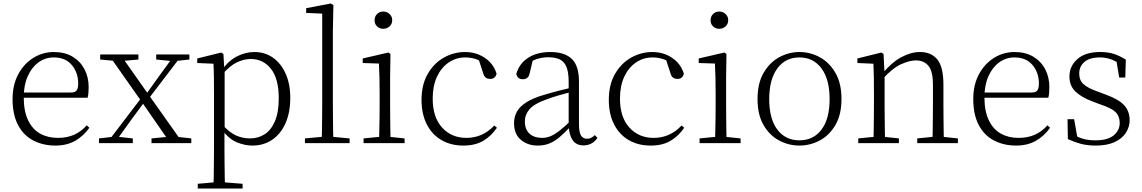

<svg xmlns="http://www.w3.org/2000/svg" viewBox="-20 -820 6543 1100"><path d="M298 14Q227 14 171 -15Q115 -44 83.5 -103.5Q52 -163 52 -252Q52 -334 84.5 -394.5Q117 -455 171 -488.5Q225 -522 289 -522Q351 -522 395.5 -495.5Q440 -469 464 -423.5Q488 -378 488 -320Q488 -283 482 -260H82V-290H387Q411 -290 419.5 -302.5Q428 -315 428 -341Q428 -404 391.5 -447.5Q355 -491 288 -491Q240 -491 201 -463Q162 -435 139 -383.5Q116 -332 116 -263Q116 -183 141 -131Q166 -79 210 -54.5Q254 -30 311 -30Q364 -30 404.5 -48Q445 -66 477 -102L492 -88Q459 -41 411 -13.5Q363 14 298 14Z M547 0V-27L634 -37H650L741 -27V0ZM592 0 800 -273 821 -253H820L727 -127L636 0ZM848 0V-27L961 -38H977L1076 -27V0ZM822 -242 803 -263H805L893 -386L982 -508H1025ZM956 0 791 -238 601 -508H669L831 -278L1028 0ZM554 -479V-508H773V-479L673 -470H651ZM875 -479V-508H1065V-479L982 -470H967Z M1113 260V233L1225 223H1246L1370 233V260ZM1203 260Q1204 229 1204.5 189.5Q1205 150 1205.5 108.5Q1206 67 1206 32V-278Q1206 -330 1205.5 -374Q1205 -418 1203 -455L1110 -459V-485L1247 -519L1260 -511L1265 -425L1267 -420V-80L1266 -71V32Q1266 66 1266.5 107.5Q1267 149 1267.5 189Q1268 229 1269 260ZM1426 14Q1383 14 1337.5 -4.5Q1292 -23 1253 -75H1240L1252 -108Q1293 -62 1331 -44.5Q1369 -27 1413 -27Q1458 -27 1495 -50Q1532 -73 1554.5 -124Q1577 -175 1577 -257Q1577 -369 1532.5 -425.5Q1488 -482 1417 -482Q1377 -482 1336.5 -462.5Q1296 -443 1249 -389L1240 -420H1252Q1292 -475 1340.5 -498.5Q1389 -522 1437 -522Q1498 -522 1544 -489.5Q1590 -457 1616.5 -398Q1643 -339 1643 -259Q1643 -175 1615.5 -113.5Q1588 -52 1539 -19Q1490 14 1426 14Z M1727 0V-27L1846 -38H1865L1983 -27V0ZM1823 0Q1824 -30 1824.5 -69Q1825 -108 1825.5 -149.5Q1826 -191 1826 -226V-742L1734 -746V-773L1875 -800L1890 -791L1887 -637V-226Q1887 -191 1887.5 -149.5Q1888 -108 1888.5 -69Q1889 -30 1890 0Z M2063 0V-27L2174 -38H2193L2298 -27V0ZM2151 0Q2152 -24 2153 -64.5Q2154 -105 2154.5 -149Q2155 -193 2155 -226V-281Q2155 -332 2154 -375Q2153 -418 2151 -456L2058 -459V-485L2205 -519L2217 -511L2215 -377V-226Q2215 -193 2215.5 -149Q2216 -105 2216.5 -64.5Q2217 -24 2218 0ZM2176 -655Q2155 -655 2140.5 -668.5Q2126 -682 2126 -704Q2126 -726 2140.5 -740Q2155 -754 2176 -754Q2196 -754 2211.5 -740Q2227 -726 2227 -704Q2227 -682 2211.5 -668.5Q2196 -655 2176 -655Z M2635 14Q2563 14 2509 -17.5Q2455 -49 2425 -108Q2395 -167 2395 -248Q2395 -335 2430.5 -396.5Q2466 -458 2523 -490Q2580 -522 2645 -522Q2687 -522 2723.5 -507Q2760 -492 2786.5 -464.5Q2813 -437 2825 -398Q2818 -368 2789 -368Q2771 -368 2761.5 -376.5Q2752 -385 2747 -404L2719 -490L2762 -452Q2731 -474 2703 -482.5Q2675 -491 2646 -491Q2593 -491 2550.5 -462Q2508 -433 2483.5 -380.5Q2459 -328 2459 -255Q2459 -148 2513 -89Q2567 -30 2652 -30Q2697 -30 2737 -47Q2777 -64 2812 -101L2827 -88Q2795 -41 2749 -13.5Q2703 14 2635 14Z M3061 14Q3003 14 2964 -19Q2925 -52 2925 -114Q2925 -151 2941.5 -180.5Q2958 -210 2995.5 -234Q3033 -258 3095 -276Q3138 -289 3182.5 -300.5Q3227 -312 3267 -321V-297Q3227 -287 3185.5 -275Q3144 -263 3107 -249Q3040 -225 3013.5 -194Q2987 -163 2987 -125Q2987 -78 3014 -54Q3041 -30 3085 -30Q3110 -30 3133.5 -39.5Q3157 -49 3186.5 -72Q3216 -95 3256 -134L3262 -89H3243Q3211 -55 3183 -32Q3155 -9 3126 2.5Q3097 14 3061 14ZM3323 13Q3281 13 3260.5 -17.5Q3240 -48 3238 -102V-106V-350Q3238 -407 3225 -437.5Q3212 -468 3186 -480Q3160 -492 3120 -492Q3090 -492 3060 -483Q3030 -474 2998 -454L3034 -482L3015 -402Q3011 -382 3001 -374Q2991 -366 2975 -366Q2944 -366 2938 -397Q2955 -456 3006 -489Q3057 -522 3133 -522Q3215 -522 3256 -482.5Q3297 -443 3297 -354V-113Q3297 -61 3309 -43Q3321 -25 3343 -25Q3356 -25 3366 -30Q3376 -35 3388 -46L3403 -30Q3388 -8 3367.5 2.5Q3347 13 3323 13Z M3708 14Q3636 14 3582 -17.5Q3528 -49 3498 -108Q3468 -167 3468 -248Q3468 -335 3503.5 -396.5Q3539 -458 3596 -490Q3653 -522 3718 -522Q3760 -522 3796.5 -507Q3833 -492 3859.5 -464.5Q3886 -437 3898 -398Q3891 -368 3862 -368Q3844 -368 3834.5 -376.5Q3825 -385 3820 -404L3792 -490L3835 -452Q3804 -474 3776 -482.5Q3748 -491 3719 -491Q3666 -491 3623.5 -462Q3581 -433 3556.5 -380.5Q3532 -328 3532 -255Q3532 -148 3586 -89Q3640 -30 3725 -30Q3770 -30 3810 -47Q3850 -64 3885 -101L3900 -88Q3868 -41 3822 -13.5Q3776 14 3708 14Z M3988 0V-27L4099 -38H4118L4223 -27V0ZM4076 0Q4077 -24 4078 -64.5Q4079 -105 4079.5 -149Q4080 -193 4080 -226V-281Q4080 -332 4079 -375Q4078 -418 4076 -456L3983 -459V-485L4130 -519L4142 -511L4140 -377V-226Q4140 -193 4140.5 -149Q4141 -105 4141.5 -64.5Q4142 -24 4143 0ZM4101 -655Q4080 -655 4065.5 -668.5Q4051 -682 4051 -704Q4051 -726 4065.5 -740Q4080 -754 4101 -754Q4121 -754 4136.5 -740Q4152 -726 4152 -704Q4152 -682 4136.5 -668.5Q4121 -655 4101 -655Z M4560 14Q4499 14 4444 -15Q4389 -44 4354.5 -103.5Q4320 -163 4320 -253Q4320 -343 4355 -403Q4390 -463 4445 -492.5Q4500 -522 4560 -522Q4621 -522 4676 -492.5Q4731 -463 4766 -403Q4801 -343 4801 -253Q4801 -163 4766 -103.5Q4731 -44 4676 -15Q4621 14 4560 14ZM4560 -16Q4640 -16 4686.5 -77.5Q4733 -139 4733 -252Q4733 -365 4686.5 -428Q4640 -491 4560 -491Q4480 -491 4433.5 -428Q4387 -365 4387 -252Q4387 -139 4433.5 -77.5Q4480 -16 4560 -16Z M4897 0V-27L5007 -38H5027L5130 -27V0ZM4984 0Q4985 -24 4985.5 -64.5Q4986 -105 4986.5 -149Q4987 -193 4987 -226V-281Q4987 -333 4986.5 -375.5Q4986 -418 4984 -455L4892 -459V-485L5029 -519L5042 -511L5048 -393V-392V-226Q5048 -193 5048.5 -149Q5049 -105 5049.5 -64.5Q5050 -24 5051 0ZM5235 0V-27L5344 -38H5365L5468 -27V0ZM5322 0Q5323 -24 5323.5 -64Q5324 -104 5324.5 -148Q5325 -192 5325 -226V-334Q5325 -412 5299 -443Q5273 -474 5227 -474Q5192 -474 5143.5 -452.5Q5095 -431 5037 -368L5027 -398H5035Q5089 -463 5144 -492.5Q5199 -522 5251 -522Q5315 -522 5350 -479.5Q5385 -437 5385 -335V-226Q5385 -192 5385.5 -148Q5386 -104 5386.5 -64Q5387 -24 5388 0Z M5802 14Q5731 14 5675 -15Q5619 -44 5587.5 -103.5Q5556 -163 5556 -252Q5556 -334 5588.5 -394.5Q5621 -455 5675 -488.5Q5729 -522 5793 -522Q5855 -522 5899.5 -495.5Q5944 -469 5968 -423.5Q5992 -378 5992 -320Q5992 -283 5986 -260H5586V-290H5891Q5915 -290 5923.5 -302.5Q5932 -315 5932 -341Q5932 -404 5895.5 -447.5Q5859 -491 5792 -491Q5744 -491 5705 -463Q5666 -435 5643 -383.5Q5620 -332 5620 -263Q5620 -183 5645 -131Q5670 -79 5714 -54.5Q5758 -30 5815 -30Q5868 -30 5908.5 -48Q5949 -66 5981 -102L5996 -88Q5963 -41 5915 -13.5Q5867 14 5802 14Z M6257 14Q6211 14 6174.5 4.5Q6138 -5 6098 -23L6096 -137H6134L6155 -17L6123 -18V-54Q6150 -36 6181 -26Q6212 -16 6257 -16Q6326 -16 6360.5 -44.5Q6395 -73 6395 -116Q6395 -154 6371.5 -177.5Q6348 -201 6286 -221L6236 -240Q6177 -262 6142 -295Q6107 -328 6107 -382Q6107 -441 6152.5 -481.5Q6198 -522 6283 -522Q6327 -522 6360.5 -511.5Q6394 -501 6430 -478L6427 -376H6392L6374 -485L6401 -483V-450Q6370 -472 6341 -481.5Q6312 -491 6282 -491Q6222 -491 6192.5 -465Q6163 -439 6163 -399Q6163 -360 6188 -337.5Q6213 -315 6267 -296L6315 -278Q6390 -251 6421 -216.5Q6452 -182 6452 -132Q6452 -93 6430.5 -59.5Q6409 -26 6366 -6Q6323 14 6257 14Z"/></svg>

Font: Noto Serif JP ExtraLight ExtraLight
Style: Regular
Weight: 250
Version: Version 2.003-H1;hotconv 1.1.1;makeotfexe 2.6.0